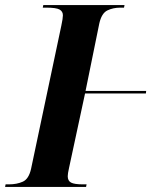

<svg xmlns="http://www.w3.org/2000/svg" viewBox="-43 -734 624 754"><path d="M-23 0 -21 -10H-8Q23 -10 46.5 -20.5Q70 -31 79 -71L198 -634Q204 -662 204 -674Q204 -689 191 -696.5Q178 -704 138 -704H125L127 -714H446L444 -704H430Q401 -704 378.5 -693Q356 -682 347 -642L293 -377H531L530 -367H291L228 -74Q223 -52 223 -42Q223 -24 236 -17Q249 -10 283 -10H297L295 0Z"/></svg>

Font: Noto Serif Display SemiCondensed
Style: Bold Italic
Weight: 700
Width: 4
Italic angle: -12°
Designer: Monotype Design Team
Foundry: Monotype Imaging Inc.
Version: Version 2.009